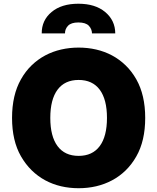

<svg xmlns="http://www.w3.org/2000/svg" viewBox="-20 -990 835 1020"><path d="M91.3 -568.5Q115.4 -611.5 148.3 -643.1Q181.1 -674.7 220.5 -695.7Q259.9 -716.6 304.9 -726.9Q349.8 -737.2 397.7 -737.2Q446 -737.2 490.8 -726.9Q535.5 -716.6 574.9 -695.7Q614.3 -674.7 647.2 -642.9Q680 -611.2 704.2 -568.5Q751.4 -485.1 751.4 -363.6Q751.4 -241.5 704.2 -159.1Q680 -116.5 647.4 -84.7Q614.7 -52.9 575.3 -32Q535.9 -11 491.1 -0.5Q446.4 9.9 397.7 9.9Q349.1 9.9 304.3 -0.5Q259.6 -11 220.3 -32.1Q181.1 -53.3 148.4 -85.2Q115.8 -117.2 91.3 -159.8Q44 -242.2 44 -363.6Q44 -485.1 91.3 -568.5ZM247.2 -363.6Q247.2 -265.6 285.7 -213.8Q324.2 -161.9 397.7 -161.9Q471.2 -161.9 509.8 -213.8Q548.3 -265.6 548.3 -363.6Q548.3 -461.6 509.8 -513.5Q471.2 -565.3 397.7 -565.3Q324.2 -565.3 285.7 -513.5Q247.2 -461.6 247.2 -363.6ZM253.9 -926.1Q306.5 -970.2 396.3 -970.2Q486.2 -970.2 538.7 -926.1Q592 -881.7 592.3 -812.5H468.8Q468.4 -823.9 464.5 -833.8Q460.6 -843.8 452.1 -853Q435.4 -870.7 396.3 -870.7Q358 -870.7 341.3 -853Q324.9 -835.6 325.3 -812.5H201.7Q201 -881.7 253.9 -926.1Z"/></svg>

Font: Inter P Black
Style: Regular
Weight: 900
Designer: Rasmus Andersson
Foundry: rsms
Version: Version 3.018;git-588b23468